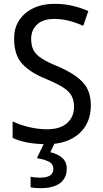

<svg xmlns="http://www.w3.org/2000/svg" viewBox="-20 -837 539 1004"><path d="M455 -286Q455 -192 392.5 -137.5Q330 -83 225 -83Q171 -83 125 -91.5Q79 -100 46 -116V-202Q81 -185 129.5 -173Q178 -161 226 -161Q295 -161 331 -193.5Q367 -226 367 -278Q367 -313 353.5 -337Q340 -361 308 -381Q276 -401 221 -424Q139 -457 96.5 -503Q54 -549 54 -633Q53 -689 80 -730.5Q107 -772 155 -794.5Q203 -817 265 -817Q317 -817 362 -806Q407 -795 442 -779L415 -702Q380 -718 342 -728Q304 -738 264 -738Q205 -738 174 -709Q143 -680 143 -634Q143 -597 156 -573.5Q169 -550 199.5 -530.5Q230 -511 282 -490Q367 -454 411 -409Q455 -364 455 -286ZM329 45Q329 94 294 120.5Q259 147 192 147Q158 147 140 142V87Q159 92 189 92Q259 92 259 47Q259 20 235 8Q211 -4 173 -10L213 -93H268L243 -41Q281 -33 305 -12Q329 9 329 45Z"/></svg>

Font: Noto Sans Telugu UI SemiCondensed
Style: Regular
Weight: 400
Width: 4
Designer: Jelle Bosma - Monotype Design Team
Foundry: Monotype Imaging Inc.
Version: Version 2.005; ttfautohint (v1.8.4.7-5d5b)